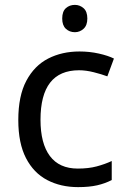

<svg xmlns="http://www.w3.org/2000/svg" viewBox="-20 -757 520 787"><path d="M300 10Q229 10 173.5 -19Q118 -48 86.5 -109Q55 -170 55 -265Q55 -364 88 -426Q121 -488 177.5 -517Q234 -546 306 -546Q347 -546 385 -537.5Q423 -529 447 -517L420 -444Q396 -453 364 -461Q332 -469 304 -469Q146 -469 146 -266Q146 -169 184.5 -117.5Q223 -66 299 -66Q343 -66 376.5 -75Q410 -84 438 -97V-19Q411 -5 378.5 2.5Q346 10 300 10ZM287 -737Q307 -737 322.5 -723.5Q338 -710 338 -681Q338 -653 322.5 -639Q307 -625 287 -625Q265 -625 250 -639Q235 -653 235 -681Q235 -710 250 -723.5Q265 -737 287 -737Z"/></svg>

Font: Noto Sans IKEA
Style: Regular
Weight: 400
Designer: Monotype Design Team
Foundry: Monotype Imaging Inc.
Version: Version 2.001